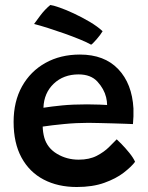

<svg xmlns="http://www.w3.org/2000/svg" viewBox="-20 -752 594 769"><path d="M521 -104Q506 -84 475.2 -60.2Q444.5 -36.5 397.8 -19.8Q351 -3 287.5 -3Q212 -3 155 -32.8Q98 -62.5 66.2 -120.8Q34.5 -179 34.5 -263.5Q34.5 -345.5 68.2 -406Q102 -466.5 162 -500Q222 -533.5 300 -533.5Q398 -533.5 453.5 -475.2Q509 -417 514.5 -317.5Q515.5 -285 512.5 -255Q505.5 -255.5 483.8 -256.2Q462 -257 433.8 -257.8Q405.5 -258.5 378.5 -259.2Q351.5 -260 334 -260Q285.5 -260 236.5 -255.2Q187.5 -250.5 151 -245Q151.5 -222.5 157.5 -200.5Q169.5 -159 208.5 -135.8Q247.5 -112.5 295 -112.5Q338 -112.5 368 -128.2Q398 -144 417.2 -163.5Q436.5 -183 447.5 -194Q451.5 -190.5 466.8 -175Q482 -159.5 498 -139.8Q514 -120 521 -104ZM154 -320.5Q185.5 -325.5 228.8 -329.8Q272 -334 328.5 -334Q357.5 -334 378.8 -333Q400 -332 409 -331.5Q409 -346 405 -362.5Q397 -395.5 370.5 -424.8Q344 -454 294.5 -454Q234.5 -454 195.2 -416.8Q156 -379.5 154 -320.5ZM181.5 -732Q192 -731 218 -722Q244 -713 276 -698Q308 -683 339 -664.8Q370 -646.5 391 -627Q382.5 -612.5 366.5 -594.2Q350.5 -576 345 -573Q328.5 -582.5 299.8 -594.2Q271 -606 237.8 -617.8Q204.5 -629.5 172.2 -639.8Q140 -650 116.5 -656Q122.5 -664.5 141.2 -689.5Q160 -714.5 181.5 -732Z"/></svg>

Font: Grandstander Medium
Style: Regular
Weight: 500
Designer: Tyler Finck
Foundry: Etcetera Type Co
Version: Version 1.200; ttfautohint (v1.8.3)